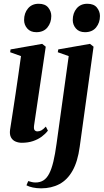

<svg xmlns="http://www.w3.org/2000/svg" viewBox="-20 -747 551 1020"><path d="M96 11.5Q78.5 11.5 62.8 5Q47 -1.5 38.5 -17Q30 -32.5 33.5 -58Q34.5 -65 38.8 -91.8Q43 -118.5 49.2 -159.2Q55.5 -200 62.8 -248.8Q70 -297.5 77.5 -349.2Q85 -401 91.5 -449L34 -469.5L36 -484.5L204 -514L223 -499L161 -80.5Q158.5 -61.5 164.2 -55.2Q170 -49 178.5 -49Q189.5 -49 199.5 -54.2Q209.5 -59.5 223.5 -74.5L234.5 -53Q221.5 -36 201.8 -21.2Q182 -6.5 155.5 2.5Q129 11.5 96 11.5ZM173 -576Q142 -576 125 -595.5Q108 -615 108 -640.5Q108 -677.5 128.8 -702.2Q149.5 -727 185.5 -727Q220 -727 236.2 -706.8Q252.5 -686.5 252.5 -662Q252.5 -626.5 232 -601.2Q211.5 -576 173 -576ZM403.5 32.5Q393 111.5 365.2 160.2Q337.5 209 295.2 231.2Q253 253.5 198.5 253.5Q175 253.5 154.8 249.2Q134.5 245 120.5 237.5L130 215Q139 218 149 220.2Q159 222.5 168.5 222.5Q193 222.5 210.8 211.2Q228.5 200 241.2 175.5Q254 151 263.5 111.5Q273 72 280.5 16L345 -449L287 -469.5L289.5 -484.5L458 -514L477 -499ZM431.5 -576Q400.5 -576 383.5 -595.5Q366.5 -615 366.5 -640.5Q366.5 -677.5 387.2 -702.2Q408 -727 444 -727Q478.5 -727 494.8 -706.8Q511 -686.5 511 -662Q511 -626.5 490.5 -601.2Q470 -576 431.5 -576Z"/></svg>

Font: Merriweather 144pt SemiBold
Style: Italic
Weight: 600
Italic angle: -7.8°
Version: Version 2.101